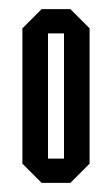

<svg xmlns="http://www.w3.org/2000/svg" viewBox="-20 -780 245 420"><path d="M71 -380 29 -422V-718L71 -760H134L176 -718V-422L134 -380ZM120 -707H85V-433H120Z"/></svg>

Font: Commune Nuit Debout
Style: Regular
Weight: 400
Designer: Sébastien Marchal
Foundry: Sébastien Marchal
Version: Version 1.003;PS 1.3;hotconv 1.0.88;makeotf.lib2.5.647800